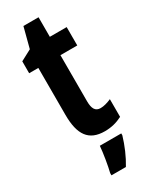

<svg xmlns="http://www.w3.org/2000/svg" viewBox="-227 -709 771 978"><g transform="rotate(-30 158.5 -220.5)"><path d="M238 -103C207 -103 195 -125 195 -168V-439H294V-547H195V-662H106L75 -543L11 -509V-439H65V-163C65 -46 104 10 198 10C237 10 270 1 301 -15V-119C278 -109 257 -103 238 -103ZM264 72V61H138C135 101 123 173 114 208V221H199C226 177 249 123 264 72Z"/></g></svg>

Font: Noto Sans Thai Looped ExtraCondensed
Style: Bold
Weight: 700
Width: 2
Designer: Sasikarn Vongin, Ben Mitchell
Foundry: The Fontpad Ltd
Version: Version 1.001